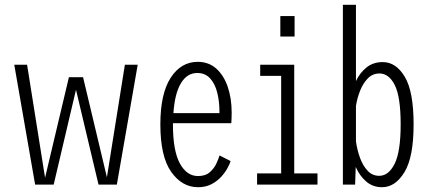

<svg xmlns="http://www.w3.org/2000/svg" viewBox="-20 -770 1817 801"><path d="M126.5 0 39.5 -500H93L168 -28.5L267.5 -448H326.5L426 -30.5L501 -500H554.5L467.5 0H391L297 -395.5L204 0Z M806 11Q739.5 11 694.2 -53Q649 -117 649 -251Q649 -379 692 -445.5Q735 -512 805 -512Q850.5 -512 882 -484Q913.5 -456 930 -408Q946.5 -360 946.5 -300Q946.5 -287 946 -275.8Q945.5 -264.5 945 -256H701.5Q701.5 -253.5 701.5 -250.5Q701.5 -141.5 730.2 -88.5Q759 -35.5 806 -35.5Q837.5 -35.5 856 -52.2Q874.5 -69 883.5 -89.5Q892.5 -110 896 -121.5L942 -98Q939 -87 929.2 -69Q919.5 -51 902.8 -32.5Q886 -14 862 -1.5Q838 11 806 11ZM803 -465.5Q760.5 -465.5 734.8 -422.8Q709 -380 703.5 -298H895.5V-305.5Q895.5 -346 886.5 -382.8Q877.5 -419.5 857 -442.5Q836.5 -465.5 803 -465.5Z M1149.5 -703H1209V-617.5H1149.5ZM1052.5 0V-46.5H1153V-453.5H1065.5V-500H1207.5V-46.5H1304.5V0Z M1410.5 0V-750H1465V-432Q1481.5 -466.5 1509.2 -488.8Q1537 -511 1577 -511Q1632 -511 1668.8 -449.5Q1705.5 -388 1705.5 -251Q1705.5 -114 1667.2 -51.5Q1629 11 1574 11Q1535 11 1507.5 -13Q1480 -37 1464 -73.5L1461.5 0ZM1563 -463.5Q1534.5 -463.5 1514.5 -443Q1494.5 -422.5 1482.2 -391.5Q1470 -360.5 1465 -328V-180.5Q1470 -144 1482 -111.2Q1494 -78.5 1513.8 -57.5Q1533.5 -36.5 1562 -36.5Q1601.5 -36.5 1626.5 -87Q1651.5 -137.5 1651.5 -251Q1651.5 -366.5 1627 -415Q1602.5 -463.5 1563 -463.5Z"/></svg>

Font: Trispace Condensed ExtraLight
Style: Regular
Weight: 200
Width: 3
Designer: Tyler Finck
Foundry: Etcetera Type Company
Version: Version 1.210; ttfautohint (v1.8.3)